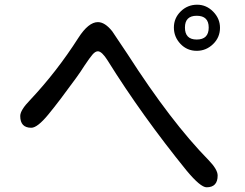

<svg xmlns="http://www.w3.org/2000/svg" viewBox="-20 -791 1040 816"><path d="M915 -673Q915 -632 885.5 -603.5Q856 -575 816 -575Q775 -575 747 -604.5Q719 -634 719 -674Q719 -714 748 -742.5Q777 -771 818 -771Q857 -771 886 -741.5Q915 -712 915 -673ZM108 -366Q221 -486 313 -630Q356 -697 396 -697Q426 -697 457 -658L522 -561Q707 -273 866 -111Q905 -71 905 -45Q905 5 858 5Q832 5 773 -66Q584 -299 438 -533Q413 -573 396 -573Q385 -573 373 -559Q361 -545 339 -512Q322 -485 303 -459Q232 -361 185.5 -304.5Q139 -248 113 -248Q66 -248 66 -298Q66 -323 108 -366ZM816 -623Q867 -623 867 -674Q867 -724 816 -724Q766 -724 766 -674Q766 -623 816 -623Z"/></svg>

Font: 寒蝉全圆体
Style: Regular
Weight: 400
Designer: Warren2060
      Designed by Motoya company      

      [Varela Round]
      Joe Prince(Latin component); Avraham Cornf
Foundry: ChillType
Version: Version 3.200